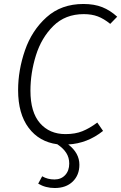

<svg xmlns="http://www.w3.org/2000/svg" viewBox="-20 -716 609 965"><path d="M133 -260Q133 -152 181 -97Q229 -42 309 -42Q358 -42 394 -56.5Q430 -71 469 -100L498 -58Q419 5 323 10Q379 53 379 112Q379 164 345.5 196.5Q312 229 255 229Q209 229 172 207L192 170Q219 186 254 186Q287 186 307.5 164Q328 142 328 106Q328 76 313 52.5Q298 29 268 9Q177 -3 124 -73.5Q71 -144 71 -263Q71 -363 105.5 -463Q140 -563 214 -629.5Q288 -696 399 -696Q454 -696 494 -680Q534 -664 569 -632L534 -596Q502 -622 471.5 -633.5Q441 -645 401 -645Q308 -645 248 -585.5Q188 -526 160.5 -437.5Q133 -349 133 -260Z"/></svg>

Font: Fira Sans Light
Style: Italic
Weight: 300
Italic angle: -8°
Designer: bBox Type GmbH & Carrois Corporate GbR & Edenspiekermann AG
Foundry: bBox Type GmbH & Carrois Corporate GbR & Edenspiekermann AG
Version: Version 4.301